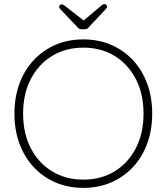

<svg xmlns="http://www.w3.org/2000/svg" viewBox="-20 -901 808 931"><path d="M718 -350Q718 -270 693.5 -204Q669 -138 624 -90Q579 -42 518 -16Q457 10 384 10Q311 10 250 -16Q189 -42 144 -90Q99 -138 74.5 -204Q50 -270 50 -350Q50 -430 74.5 -496Q99 -562 144 -610Q189 -658 250 -684Q311 -710 384 -710Q457 -710 518 -684Q579 -658 624 -610Q669 -562 693.5 -496Q718 -430 718 -350ZM676 -350Q676 -446 638.5 -518Q601 -590 535.5 -630Q470 -670 384 -670Q299 -670 233 -630Q167 -590 129.5 -518Q92 -446 92 -350Q92 -254 129.5 -182Q167 -110 233 -70Q299 -30 384 -30Q470 -30 535.5 -70Q601 -110 638.5 -182Q676 -254 676 -350ZM389 -799 378 -795 468 -871Q473 -876 478 -878.5Q483 -881 487 -881Q492 -881 495.5 -877.5Q499 -874 499 -869Q499 -866 497.5 -863Q496 -860 493 -857L412 -771Q408 -764 402 -761.5Q396 -759 388 -759H378Q370 -759 364.5 -761.5Q359 -764 354 -771L273 -856Q270 -859 268.5 -862Q267 -865 267 -868Q267 -873 270.5 -876.5Q274 -880 279 -880Q286 -880 298 -870Z"/></svg>

Font: Quicksand Variable Light
Style: Regular
Weight: 300
Designer: Andrew Paglinawan
Foundry: Andrew Paglinawan
Version: Version 3.004